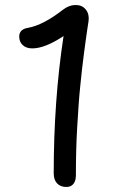

<svg xmlns="http://www.w3.org/2000/svg" viewBox="-20 -765 457 761"><path d="M280.8 -69.8Q280.8 -48.3 271 -36.1Q261.2 -23.9 243.2 -23.9Q219.7 -23.9 206.3 -38.1Q192.9 -52.2 192.9 -78.1Q192.9 -367.2 231.9 -622.1Q158.2 -573.2 107.9 -573.2Q84 -573.2 70.1 -586.2Q56.2 -599.1 56.2 -620.1Q56.2 -649.4 91.8 -654.8Q151.9 -666 229 -726.1Q253.4 -745.1 280.8 -745.1Q305.7 -745.1 320.1 -727.1Q334.5 -709 331.1 -682.1Q330.6 -679.2 326.4 -651.4Q322.3 -623.5 320.1 -607.4Q317.9 -591.3 313.2 -556.4Q308.6 -521.5 305.4 -493.2Q302.2 -464.8 298.1 -424.1Q293.9 -383.3 291.3 -344Q288.6 -304.7 285.9 -259.8Q283.2 -214.8 282 -166.5Q280.8 -118.2 280.8 -69.8Z"/></svg>

Font: Shantell Sans Bouncy
Style: Regular
Weight: 400
Designer: Stephen Nixon, Anya Danilova, Shantell Martin
Foundry: Arrow Type
Version: Version 1.006;[9816181b4]